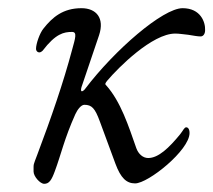

<svg xmlns="http://www.w3.org/2000/svg" viewBox="-20 -434 521 469"><path d="M88 15C100 15 106 6 114 -16C129 -56 137 -95 164 -155C169 -166 178 -178 186 -178C204 -178 212 -170 224 -137L262 -34C275 1 289 14 310 14C342 14 443 -67 443 -109C443 -119 439 -123 435 -123C430 -123 428 -116 420 -106C393 -73 367 -48 342 -48C329 -48 318 -58 313 -72C294 -126 275 -186 239 -226C236 -228 237 -231 242 -237C269 -269 352 -352 408 -352C418 -352 429 -350 440 -349C452 -347 463 -345 470 -345C477 -345 481 -352 481 -360C482 -380 470 -414 426 -414C378 -414 260 -312 188 -217C186 -214 182 -211 180 -211C178 -211 177 -214 179 -221L222 -348C236 -390 215 -414 179 -414C134 -414 108 -392 86 -364C77 -353 68 -327 68 -315C68 -309 72 -306 76 -306C79 -306 82 -308 84 -310C116 -352 136 -356 156 -356C169 -356 164 -341 156 -312C135 -233 105 -146 71 -56C61 -29 62 -36 62 -15C62 -3 78 15 88 15Z"/></svg>

Font: EB Garamond
Style: Italic
Weight: 400
Italic angle: -17.2°
Designer: Georg Duffner and Octavio Pardo
Foundry: Georg Duffner
Version: Version 1.000;PS 001.000;hotconv 1.0.88;makeotf.lib2.5.64775